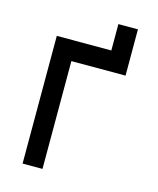

<svg xmlns="http://www.w3.org/2000/svg" viewBox="-125 -947 851 1034"><g transform="rotate(15 300.0 -429.5)"><path d="M101 -712H405V-859H514V-601H212V0H101Z"/></g></svg>

Font: JuliaMono
Style: Bold
Weight: 700
Monospace: yes
Designer: cormullion
Foundry: corm
Version: Version 0.055; ttfautohint (v1.8.4)